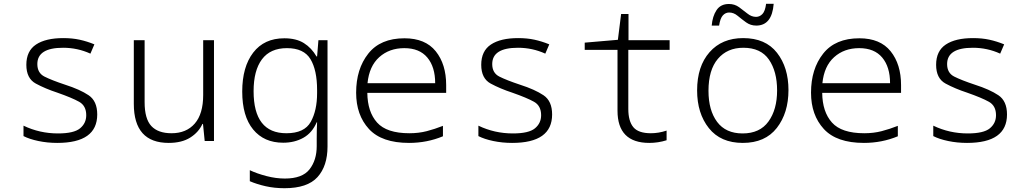

<svg xmlns="http://www.w3.org/2000/svg" viewBox="-20 -744 5440 1013"><path d="M493 -140Q493 -211 447.5 -241.5Q402 -272 324 -297Q252 -321 214.5 -340Q177 -359 177 -406Q177 -492 313 -492Q389 -492 457 -461L478 -510Q439 -526 400 -534.5Q361 -543 314 -543Q221 -543 170 -509Q119 -475 119 -402Q119 -330 169 -303Q219 -276 283 -255Q360 -228 397.5 -207Q435 -186 435 -136Q435 -94 402.5 -67Q370 -40 286 -40Q189 -40 104 -81V-26Q135 -10 182.5 0Q230 10 282 10Q493 10 493 -140Z M1048 -90H1051L1060 0H1109V-532H1052V-243Q1052 -143 1007.5 -92Q963 -41 885 -41Q814 -41 778.5 -79Q743 -117 743 -205V-532H686V-196Q686 10 870 10Q939 10 983.5 -18Q1028 -46 1048 -90Z M1318 -263Q1318 -372 1362 -431Q1406 -490 1494 -490Q1583 -490 1618 -432Q1653 -374 1653 -269V-253Q1653 -161 1619.5 -101Q1586 -41 1491 -41Q1318 -41 1318 -263ZM1708 29V-532H1660L1653 -446H1650Q1624 -491 1583.5 -516.5Q1543 -542 1480 -542Q1374 -542 1316 -466.5Q1258 -391 1258 -261Q1258 -131 1315.5 -61Q1373 9 1474 9Q1534 9 1580.5 -17Q1627 -43 1651 -99H1653Q1652 -82 1651.5 -57.5Q1651 -33 1651 -11V27Q1651 101 1613 149.5Q1575 198 1483 198Q1436 198 1386 185Q1336 172 1298 154V212Q1335 228 1381.5 238.5Q1428 249 1481 249Q1602 249 1655 190.5Q1708 132 1708 29Z M2317 -25V-80Q2274 -63 2231.5 -52Q2189 -41 2140 -41Q2020 -41 1969.5 -97.5Q1919 -154 1918 -254H2334V-295Q2334 -405 2279 -473.5Q2224 -542 2114 -542Q1987 -542 1923 -461Q1859 -380 1859 -255Q1859 -137 1926.5 -63.5Q1994 10 2138 10Q2233 10 2317 -25ZM2113 -490Q2193 -490 2234.5 -440.5Q2276 -391 2276 -305H1919Q1928 -395 1981 -442.5Q2034 -490 2113 -490Z M2893 -140Q2893 -211 2847.5 -241.5Q2802 -272 2724 -297Q2652 -321 2614.5 -340Q2577 -359 2577 -406Q2577 -492 2713 -492Q2789 -492 2857 -461L2878 -510Q2839 -526 2800 -534.5Q2761 -543 2714 -543Q2621 -543 2570 -509Q2519 -475 2519 -402Q2519 -330 2569 -303Q2619 -276 2683 -255Q2760 -228 2797.5 -207Q2835 -186 2835 -136Q2835 -94 2802.5 -67Q2770 -40 2686 -40Q2589 -40 2504 -81V-26Q2535 -10 2582.5 0Q2630 10 2682 10Q2893 10 2893 -140Z M3497 -4V-55Q3455 -41 3414 -41Q3348 -41 3321.5 -73Q3295 -105 3295 -169V-481H3513V-532H3296V-670H3257L3240 -534L3065 -519V-481H3238V-160Q3238 10 3406 10Q3452 10 3497 -4Z M3774 -609Q3780 -648 3794 -663Q3808 -678 3827 -678Q3851 -678 3872 -660.5Q3893 -643 3916.5 -626Q3940 -609 3970 -609Q4053 -609 4062 -724H4022Q4017 -685 4002.5 -670Q3988 -655 3969 -655Q3945 -655 3924 -672Q3903 -689 3879.5 -706Q3856 -723 3826 -723Q3782 -723 3760.5 -690.5Q3739 -658 3735 -609ZM4140 -269Q4140 -388 4079.5 -465.5Q4019 -543 3901 -543Q3789 -543 3723.5 -468.5Q3658 -394 3658 -267Q3658 -146 3720 -68Q3782 10 3899 10Q4017 10 4078.5 -69Q4140 -148 4140 -269ZM3718 -265Q3718 -375 3767.5 -433.5Q3817 -492 3902 -492Q3994 -492 4037 -429.5Q4080 -367 4080 -267Q4080 -166 4034.5 -103Q3989 -40 3898 -40Q3809 -40 3763.5 -101Q3718 -162 3718 -265Z M4717 -25V-80Q4674 -63 4631.5 -52Q4589 -41 4540 -41Q4420 -41 4369.5 -97.5Q4319 -154 4318 -254H4734V-295Q4734 -405 4679 -473.5Q4624 -542 4514 -542Q4387 -542 4323 -461Q4259 -380 4259 -255Q4259 -137 4326.5 -63.5Q4394 10 4538 10Q4633 10 4717 -25ZM4513 -490Q4593 -490 4634.5 -440.5Q4676 -391 4676 -305H4319Q4328 -395 4381 -442.5Q4434 -490 4513 -490Z M5293 -140Q5293 -211 5247.5 -241.5Q5202 -272 5124 -297Q5052 -321 5014.5 -340Q4977 -359 4977 -406Q4977 -492 5113 -492Q5189 -492 5257 -461L5278 -510Q5239 -526 5200 -534.5Q5161 -543 5114 -543Q5021 -543 4970 -509Q4919 -475 4919 -402Q4919 -330 4969 -303Q5019 -276 5083 -255Q5160 -228 5197.5 -207Q5235 -186 5235 -136Q5235 -94 5202.5 -67Q5170 -40 5086 -40Q4989 -40 4904 -81V-26Q4935 -10 4982.5 0Q5030 10 5082 10Q5293 10 5293 -140Z"/></svg>

Font: Noto Sans Mono UI Light
Style: Regular
Weight: 300
Designer: Monotype Design team
Foundry: Monotype Imaging Inc.
Version: 1.000